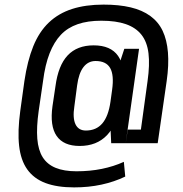

<svg xmlns="http://www.w3.org/2000/svg" viewBox="-20 -752 793 834"><path d="M302 62Q228 62 177.5 43Q127 24 98.5 -16Q70 -56 63 -119Q56 -182 68 -270L86 -400Q99 -488 124.5 -551Q150 -614 192 -654Q234 -694 293 -713Q352 -732 430 -732Q497 -732 547.5 -720Q598 -708 633 -682.5Q668 -657 686.5 -618Q705 -579 709.5 -524.5Q714 -470 704 -400L665 -130H526L535 -189H592L621 -400Q631 -471 625 -520.5Q619 -570 594.5 -601Q570 -632 527 -647Q484 -662 420 -662Q361 -662 317.5 -647Q274 -632 244.5 -601Q215 -570 195.5 -520.5Q176 -471 167 -400L148 -270Q138 -199 142 -149.5Q146 -100 165.5 -69Q185 -38 221.5 -23Q258 -8 312 -8Q371 -8 422.5 -18.5Q474 -29 518 -49L524 15Q476 38 420.5 50Q365 62 302 62ZM326 -118Q256 -118 226 -161.5Q196 -205 208 -291L221 -378Q233 -468 274 -511.5Q315 -555 387 -555Q461 -555 493 -509Q525 -463 512 -370L502 -304Q489 -211 444.5 -164.5Q400 -118 326 -118ZM353 -185Q398 -185 424.5 -216Q451 -247 460 -311L467 -362Q476 -426 458.5 -456.5Q441 -487 395 -487Q363 -487 342.5 -460.5Q322 -434 315 -381L303 -290Q295 -239 308 -212Q321 -185 353 -185ZM456 -282 471 -391 520 -540H584L526 -130H463Z"/></svg>

Font: Pathway Extreme Condensed Medium
Style: Italic
Weight: 500
Width: 3
Italic angle: -8°
Version: Version 1.001;gftools[0.9.26]